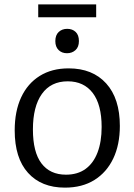

<svg xmlns="http://www.w3.org/2000/svg" viewBox="-20 -850 615 879"><path d="M294.3 -537Q403.7 -537 466.2 -468Q528.7 -399 528.7 -273.3Q528.7 -187.7 498.5 -124.3Q468.3 -61 412.3 -26Q356.3 9 277.3 9Q169.3 9 108.3 -58.7Q47.3 -126.3 47.3 -253Q47.3 -340.7 76.8 -404.2Q106.3 -467.7 161.7 -502.3Q217 -537 294.3 -537ZM290 -477.7Q213 -477.7 171.8 -420Q130.7 -362.3 130.7 -257.3Q130.7 -153.7 169.8 -102Q209 -50.3 282 -50.3Q335.3 -50.3 371.5 -76.5Q407.7 -102.7 426.5 -151.8Q445.3 -201 445.3 -268.7Q445.3 -370.7 404.7 -424.2Q364 -477.7 290 -477.7ZM420.3 -830V-771H155V-830ZM286.7 -606.3Q263 -606.3 248.2 -621Q233.3 -635.7 233.3 -661.7Q233.3 -689.3 248.8 -703.7Q264.3 -718 287.7 -718Q311.3 -718 326.3 -703.8Q341.3 -689.7 341.3 -662Q341.3 -634.7 325.5 -620.5Q309.7 -606.3 286.7 -606.3Z"/></svg>

Font: Bitter Thin
Style: Regular
Weight: 100
Designer: Sol Matas, and Bitter project Authors
Foundry: Sol Matas
Version: Version 2.002